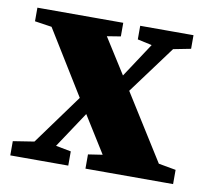

<svg xmlns="http://www.w3.org/2000/svg" viewBox="-61 -550 674 618"><g transform="rotate(10 276.0 -241.5)"><path d="M10 0H199.5V-46.5L128.5 -59.9H95.3L10 -46.5V0ZM37.2 0H112.6L292 -270.4L250.8 -293.4L37.2 0ZM255.7 0H542.1V-46.5L430.7 -66.5H387.3L255.7 -46.5V0ZM304.1 -208 507.8 -483.4H432.5L268.3 -234L304.1 -208ZM336 0H521.1L334.7 -297L216.8 -483.4H36.4L212.5 -197.8L336 0ZM13.4 -438.9 118.1 -423.3H197.6L294 -438.9V-483.4H13.4V-438.9ZM349.4 -438.9 416.5 -424.3H449L523.6 -438.9V-483.4H349.4V-438.9Z"/></g></svg>

Font: Source Serif Variable
Style: Regular
Weight: 389
Designer: Frank Grießhammer
Foundry: Adobe Systems Incorporated
Version: Version 3.001;hotconv 1.0.111;makeotfexe 2.5.65597